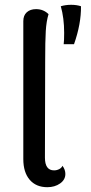

<svg xmlns="http://www.w3.org/2000/svg" viewBox="-20 -769 379 799"><path d="M247 -632Q247 -599 245 -585H288Q318 -670 317 -743Q299 -749 276 -749Q253 -749 233 -743Q247 -694 247 -632ZM77 -107V-681Q77 -705 91.5 -718Q106 -731 130 -731Q161 -731 182 -710Q173 -681 170.5 -640Q168 -599 168 -515L167 -113Q167 -60 205 -60Q216 -60 226 -65Q236 -70 240 -79Q252 -63 252 -45Q252 -21 230 -5.5Q208 10 177 10Q130 10 103.5 -21Q77 -52 77 -107Z"/></svg>

Font: Arima Madurai Medium
Style: Regular
Weight: 500
Designer: Joana Correia and Natanael Gama
Foundry: NDISCOVER
Version: Version 1.020